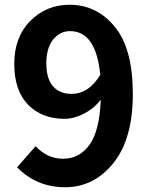

<svg xmlns="http://www.w3.org/2000/svg" viewBox="-20 -774 629 808"><path d="M280 -379Q354 -379 402 -459Q384 -643 275 -643Q232 -643 203.5 -607.5Q175 -572 175 -507.5Q175 -443 203 -411Q231 -379 280 -379ZM52 -70 130 -159Q178 -106 246 -106Q314 -106 356.5 -164.5Q399 -223 404 -354Q375 -317 333 -295.5Q291 -274 252 -274Q156 -274 98 -333.5Q40 -393 40 -505.5Q40 -618 107.5 -686Q175 -754 273 -754Q387 -754 463 -661.5Q539 -569 539 -379Q539 -189 457 -87.5Q375 14 254.5 14Q134 14 52 -70Z"/></svg>

Font: Swei Fan Sans CJK TC
Style: Bold
Weight: 700
Version: Version 2.130